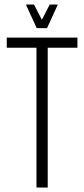

<svg xmlns="http://www.w3.org/2000/svg" viewBox="-20 -833 374 853"><path d="M324 -666V-621H192V0H142V-621H10V-666ZM143 -708 95 -813H131L166 -745L201 -813H237L189 -708Z"/></svg>

Font: Khand Light
Style: Regular
Weight: 300
Designer: Devanagari: Sanchit Sawaria, Jyotish Sonowal; Latin: Satya Rajpurohit
Foundry: Indian Type Foundry
Version: Version 1.101;PS 1.0;hotconv 1.0.78;makeotf.lib2.5.61930; tt